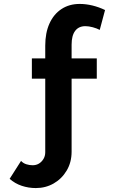

<svg xmlns="http://www.w3.org/2000/svg" viewBox="-20 -760 588 976"><path d="M162 196Q125 196 90.5 184.5Q56 173 29 149L87 58Q98 70 114 75Q130 80 146 80Q164 80 178 71.5Q192 63 201 48Q210 33 210 14V-360H142V-463H210V-528Q210 -593 231.5 -640.5Q253 -688 292.5 -714Q332 -740 385 -740Q417 -740 450 -732Q483 -724 514 -709L487 -608Q472 -616 451.5 -621.5Q431 -627 414 -627Q380 -627 362 -603Q344 -579 344 -533V-463H472V-360H344V11Q344 65 319 107Q294 149 253 172.5Q212 196 162 196Z"/></svg>

Font: Raleway Thin
Style: Bold
Weight: 700
Version: Version 4.026